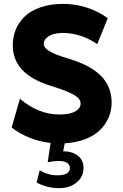

<svg xmlns="http://www.w3.org/2000/svg" viewBox="-20 -731 636 991"><path d="M306.2 -561Q261.2 -561 233.6 -545.4Q206.1 -529.8 206.1 -503.9Q206.1 -483.9 236.1 -466.1Q266.1 -448.2 334 -428.2Q448.2 -394 502.2 -338.4Q556.2 -282.7 556.2 -201.2Q556.2 -161.1 541 -125.2Q525.9 -89.4 496.6 -60.3Q467.3 -31.2 420.2 -12.9Q373 5.4 314 8.8L306.2 49.8Q352.1 49.8 381.6 72.5Q411.1 95.2 411.1 136.2Q411.1 181.2 375.5 210.7Q339.8 240.2 286.1 240.2Q222.7 240.2 168.9 210.9L185.1 147.9Q227.5 173.8 275.9 173.8Q340.8 173.8 340.8 136.2Q340.8 118.7 325.9 109.4Q311 100.1 286.1 100.1Q252.4 100.1 226.1 106.9L241.2 6.8Q183.1 0.5 130.1 -21.2Q77.1 -43 40 -73.2L83 -221.2Q178.2 -140.1 286.1 -140.1Q340.8 -140.1 368.4 -156Q396 -171.9 396 -195.8Q396 -211.9 384.3 -224.6Q372.6 -237.3 338.4 -253.2Q304.2 -269 242.2 -288.1Q45.9 -347.7 45.9 -497.1Q45.9 -541 61.5 -578.9Q77.1 -616.7 108.2 -646.5Q139.2 -676.3 189.9 -693.6Q240.7 -710.9 306.2 -710.9Q373.5 -710.9 432.6 -690.4Q491.7 -669.9 536.1 -637.2L481.9 -502.9Q441.4 -531.7 394.8 -546.4Q348.1 -561 306.2 -561Z"/></svg>

Font: Gully
Style: Bold
Weight: 700
Designer: jaikishan Patel
Foundry: MagicType
Version: Version 1.000;Glyphs 3.2 (3242)